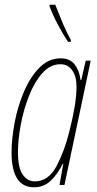

<svg xmlns="http://www.w3.org/2000/svg" viewBox="-20 -783 411 813"><path d="M127 -15Q96 -15 76 -44Q56 -73 56 -139Q56 -191 68 -255Q80 -319 103 -377.5Q126 -436 159.5 -473.5Q193 -511 236 -511Q268 -511 286 -485Q304 -459 304 -417Q304 -375 295 -324.5Q286 -274 273 -224Q253 -143 219 -79Q185 -15 127 -15ZM124 10Q165 10 194 -17Q223 -44 246 -90H248L232 0H253L364 -526H343L324 -444H321Q317 -482 297 -509Q277 -536 237 -536Q186 -536 147 -496.5Q108 -457 81.5 -395Q55 -333 42 -264Q29 -195 29 -137Q29 10 124 10ZM268 -606H280V-614Q261 -648 245.5 -685Q230 -722 214 -763H190V-756Q204 -718 226.5 -676Q249 -634 268 -606Z"/></svg>

Font: Noto Sans Display Condensed Thin
Style: Italic
Weight: 250
Width: 3
Italic angle: -12°
Designer: Monotype Design Team
Foundry: Monotype Imaging Inc.
Version: Version 1.900